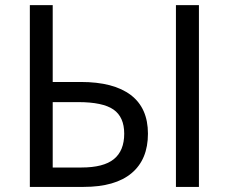

<svg xmlns="http://www.w3.org/2000/svg" viewBox="-20 -734 898 754"><path d="M561 -209Q561 -107.9 496.8 -54Q432.6 0 308.1 0H97.2V-713.9H187V-412.1H296.9Q426.3 -412.1 493.7 -360.8Q561 -309.6 561 -209ZM187 -76.2H299.8Q386.7 -76.2 427.2 -109.1Q467.8 -142.1 467.8 -209Q467.8 -274.4 425.8 -303.7Q383.8 -333 287.1 -333H187ZM761.2 0H670.9V-713.9H761.2Z"/></svg>

Font: NotoPenekeko
Style: Regular
Weight: 400
Designer: Monotype Design team
Foundry: Monotype Imaging Inc.
Version: Version 1.04